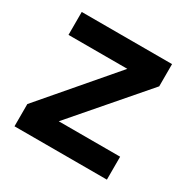

<svg xmlns="http://www.w3.org/2000/svg" viewBox="-120 -607 708 718"><g transform="rotate(30 234.0 -248.0)"><path d="M31 0V-96L289 -397H35V-496H425V-400L165 -99H430V0Z"/></g></svg>

Font: DM Sans 28pt SemiBold
Style: Regular
Weight: 600
Version: Version 4.004;gftools[0.9.30]